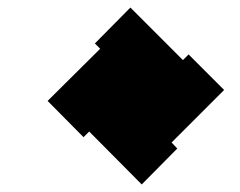

<svg xmlns="http://www.w3.org/2000/svg" viewBox="-20 -671 635 508"><path d="M355 -183 216 -323 201 -308 106 -404 245 -542 231 -556 325 -651 464 -512 479 -527 573 -433 434 -294 449 -278Z"/></svg>

Font: Stick No Bills ExtraLight Medium
Style: Regular
Weight: 500
Version: Version 2.000